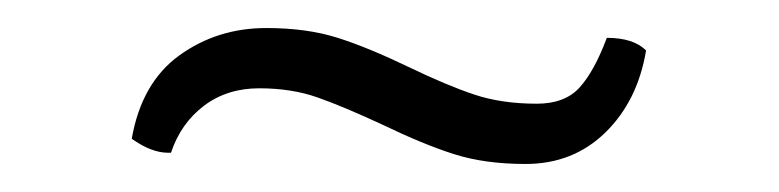

<svg xmlns="http://www.w3.org/2000/svg" viewBox="-20 -423 556 137"><path d="M355 -306Q326 -306 304 -313Q282 -320 253 -334Q225 -347 206.5 -353.5Q188 -360 165 -360Q142 -360 125.5 -347.5Q109 -335 102 -314H100Q88 -314 74 -324Q81 -364 108 -383.5Q135 -403 170 -403Q199 -403 221 -396Q243 -389 272 -375Q299 -362 318.5 -355.5Q338 -349 363 -349Q383 -349 393.5 -360.5Q404 -372 413 -396Q432 -396 441 -387Q435 -351 412 -328.5Q389 -306 355 -306Z"/></svg>

Font: Arima Madurai Light
Style: Regular
Weight: 300
Designer: Joana Correia and Natanael Gama
Foundry: NDISCOVER
Version: Version 1.019